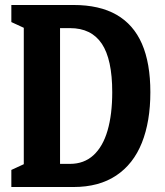

<svg xmlns="http://www.w3.org/2000/svg" viewBox="-20 -750 660 770"><path d="M25.5 -68.5 108.2 -106.6 75.4 -50.4V-679.6L108.2 -623.4L25.5 -661.5V-730H274.8Q378.7 -730 447 -691Q515.3 -652 549.2 -574.5Q583 -496.9 583 -380.2Q583 -262.6 548.9 -177.2Q514.8 -91.9 445.9 -46Q377 0 274.8 0H25.5ZM189.8 -92.8H260.8Q316.9 -92.8 354.8 -127.5Q392.7 -162.2 411.4 -226.7Q430.1 -291.2 430.1 -380.2Q430.1 -512.1 388.3 -574.6Q346.5 -637.2 260.8 -637.2H189.8L220.8 -670.2V-69.3Z"/></svg>

Font: Monaspace Xenon Var ExtraLight
Style: Regular
Weight: 200
Designer: Riley Cran and the Lettermatic Team
Version: Version 1.200 (Monaspace Xenon Var)